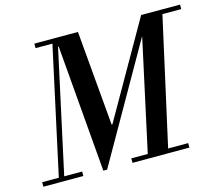

<svg xmlns="http://www.w3.org/2000/svg" viewBox="-105 -892 1186 1030"><g transform="rotate(-15 487.5 -377.0)"><path d="M368 0 458 -227 759 -754H798ZM14 0V-25H236V0ZM101 0 265 -754H295L131 0ZM509 0V-25H825V0ZM347 0 288 -705H284V-754H408L454 -227H458L368 0ZM166 -729V-754H408V-729ZM595 0 759 -754H876L708 0ZM759 -729V-754H975V-729Z"/></g></svg>

Font: Libre Bodoni
Style: Italic
Weight: 400
Italic angle: -13°
Designer: Pablo Impallari, Rodrigo Fuenzalida
Foundry: Impallari Type
Version: Version 2.005;gftools[0.9.23]